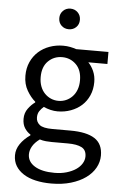

<svg xmlns="http://www.w3.org/2000/svg" viewBox="-61 -736 625 1002"><g transform="rotate(5 252.0 -235.0)"><path d="M246 224Q201 224 164 215.5Q127 207 100.5 190Q74 173 59.5 149Q45 125 45 93Q45 62 64 34Q83 6 116 -17V-21Q98 -32 85.5 -51.5Q73 -71 73 -100Q73 -131 90 -154Q107 -177 126 -190V-194Q102 -214 82.5 -247.5Q63 -281 63 -325Q63 -365 77.5 -397Q92 -429 117 -451.5Q142 -474 175.5 -486Q209 -498 246 -498Q266 -498 283.5 -494.5Q301 -491 315 -486H484V-423H384Q401 -406 412.5 -380Q424 -354 424 -323Q424 -284 410 -252.5Q396 -221 372 -199.5Q348 -178 315.5 -166Q283 -154 246 -154Q228 -154 209 -158.5Q190 -163 173 -171Q160 -160 151 -146.5Q142 -133 142 -113Q142 -90 160 -75Q178 -60 228 -60H322Q407 -60 449.5 -32.5Q492 -5 492 56Q492 90 475 120.5Q458 151 426 174Q394 197 348.5 210.5Q303 224 246 224ZM246 -209Q267 -209 285.5 -217Q304 -225 318.5 -240Q333 -255 341 -276.5Q349 -298 349 -325Q349 -379 319 -408.5Q289 -438 246 -438Q203 -438 173 -408.5Q143 -379 143 -325Q143 -298 151 -276.5Q159 -255 173.5 -240Q188 -225 206.5 -217Q225 -209 246 -209ZM258 167Q293 167 321.5 158.5Q350 150 370 136.5Q390 123 401 105Q412 87 412 68Q412 34 387 21Q362 8 314 8H230Q216 8 199.5 6.5Q183 5 167 0Q141 19 129 40Q117 61 117 82Q117 121 154.5 144Q192 167 258 167ZM267 -586Q244 -586 228.5 -601Q213 -616 213 -640Q213 -663 228.5 -678.5Q244 -694 267 -694Q290 -694 305.5 -678.5Q321 -663 321 -640Q321 -616 305.5 -601Q290 -586 267 -586Z"/></g></svg>

Font: CV Source Sans
Style: Regular
Weight: 400
Designer: Paul D. Hunt
Foundry: Adobe Systems Incorporated
Version: Version 3.001